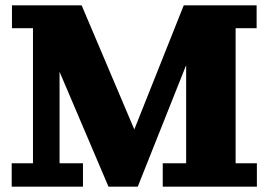

<svg xmlns="http://www.w3.org/2000/svg" viewBox="-20 -702 1009 722"><path d="M388 0 204 -432V-682H287L500 -180H471L671 -682H680V-457L498 0ZM24 0V-88H104V-596H25V-682H204V-88H292V0ZM592 0V-88H680V-682H945V-596H866V-88H946V0Z"/></svg>

Font: Montagu Slab
Style: Bold
Weight: 700
Designer: Florian Karsten
Foundry: Florian Karsten
Version: Version 1.000